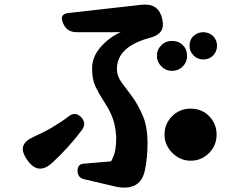

<svg xmlns="http://www.w3.org/2000/svg" viewBox="-20 -784 1040 859"><path d="M357 18Q327 11 327 -20Q327 -51 357 -52L477 -62Q484 -75 489 -88Q494 -101 496 -114Q500 -137 500 -172Q496 -231 479 -268Q471 -287 461.5 -303.5Q452 -320 442 -335Q422 -365 407 -397Q392 -429 392 -477Q392 -531 431 -574Q468 -617 520 -640H323Q278 -640 262 -681Q244 -722 288 -726L616 -763Q690 -770 706 -699Q714 -662 699 -642.5Q684 -623 648 -614Q601 -602 564 -579Q503 -540 503 -475Q503 -444 524 -415L572 -351Q585 -333 596.5 -312Q608 -291 619 -266Q640 -217 640 -143Q640 -78 628 -21Q617 29 582.5 45.5Q548 62 498 51ZM833 -65Q786 -65 751 -100Q716 -135 716 -182Q716 -230 750 -264Q784 -298 833 -298Q883 -298 916 -264Q949 -230 949 -182Q949 -133 915 -99Q881 -65 833 -65ZM100 -71Q76 -106 84 -130.5Q92 -155 131 -172Q176 -192 215 -215Q254 -238 288 -264Q317 -286 343 -260Q368 -233 347 -203Q287 -123 213 -55Q149 3 100 -71ZM749 -467Q722 -467 702 -487Q682 -507 682 -534Q682 -562 702 -582Q721 -601 749 -601Q779 -601 798 -582Q817 -563 817 -534Q817 -506 798 -487Q778 -467 749 -467ZM889 -518Q864 -518 846 -536Q828 -554 828 -579Q828 -607 846 -623Q865 -640 889 -640Q914 -640 933 -623Q951 -605 951 -579Q951 -555 934 -536Q916 -518 889 -518Z"/></svg>

Font: MaokenZhuyuanTi
Style: Regular
Weight: 400
Designer: Fontworks Inc & LongZhuTi team: ZERO子、时光羊、荆南、频凡、刘鹏、Little White Dog、帆影Magmeta、奈白不弍、白日月球、ChaoTawei、雨三（排名不分先后）
Version: Version 1.000; 20230222